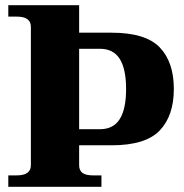

<svg xmlns="http://www.w3.org/2000/svg" viewBox="-20 -720 709 740"><path d="M12 -44H44Q99 -44 99 -83V-617Q99 -656 44 -656H12V-700H285V-594H410Q541 -594 595.5 -537.5Q650 -481 650 -377Q650 -274 595.5 -217Q541 -160 410 -160H285V-83Q285 -63 298 -53.5Q311 -44 339 -44H371V0H12ZM365 -222Q417 -222 441.5 -261Q466 -300 466 -377Q466 -454 441.5 -493Q417 -532 365 -532H285V-222Z"/></svg>

Font: Taviraj
Style: Bold
Weight: 700
Designer: Katatrad Team
Foundry: CadsonDemak
Version: Version 1.001